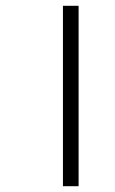

<svg xmlns="http://www.w3.org/2000/svg" viewBox="-20 -642 397 662"><path d="M197 -622H251V0H197Z"/></svg>

Font: Noto Sans Light
Style: Italic
Weight: 300
Italic angle: -12°
Designer: Monotype Design Team
Foundry: Monotype Imaging Inc.
Version: Version 2.013; ttfautohint (v1.8.4.7-5d5b)